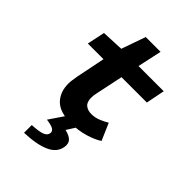

<svg xmlns="http://www.w3.org/2000/svg" viewBox="-254 -756 1109 1109"><g transform="rotate(45 300.0 -202.0)"><path d="M310 12Q219 12 178 -29.5Q137 -71 137 -140Q137 -155 139.5 -170Q142 -185 145 -205L181 -383H53L76 -492L211 -498L263 -646H384L352 -498H558L535 -383H328L292 -212Q289 -199 288.5 -191Q288 -183 288 -175Q288 -139 307 -124Q326 -109 355 -109Q385 -109 413 -120.5Q441 -132 462 -145L507 -41Q474 -19 421 -3.5Q368 12 310 12ZM157 242V179Q214 176 238.5 166.5Q263 157 266 136Q268 121 254.5 111Q241 101 197 95L269 -11H361L315 61Q353 70 369 87Q385 104 380 135Q371 188 313 213.5Q255 239 157 242Z"/></g></svg>

Font: Source Code Pro ExtraLight ExtraBold
Style: Italic
Weight: 800
Italic angle: -11°
Monospace: yes
Version: Version 1.016;hotconv 1.0.116;makeotfexe 2.5.65601